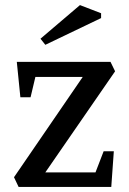

<svg xmlns="http://www.w3.org/2000/svg" viewBox="-20 -734 506 754"><path d="M53 0 35 -38 305 -432H119L100 -352H60L46 -491H414L432 -454L158 -57H355L387 -140H427L417 0ZM158 -558 139 -582 294 -714 377 -682V-663Z"/></svg>

Font: Manuale Medium
Style: Regular
Weight: 500
Designer: Eduardo Tunni / Pablo Cosgaya
Foundry: Eduardo Tunni / Pablo Cosgaya
Version: Version 1.002